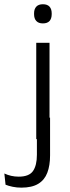

<svg xmlns="http://www.w3.org/2000/svg" viewBox="-81 -684 320 882"><path d="M85.5 -45V-487.5H146.5V-45ZM116 -576.5Q96 -576.5 85.8 -587.5Q75.5 -598.5 75.5 -619V-622.5Q75.5 -642.5 85.8 -653.5Q96 -664.5 116 -664.5Q136.5 -664.5 146.5 -653.5Q156.5 -642.5 156.5 -622.5V-619Q156.5 -598.5 146.5 -587.5Q136.5 -576.5 116 -576.5ZM17 178Q-4 178 -23 174Q-42 170 -55.5 164.5L-61 113Q-46 120 -29.5 123.8Q-13 127.5 5 127.5Q52.5 127.5 70.5 101.8Q88.5 76 88.5 27V-143.5H149V30Q149 76.5 136.2 109.8Q123.5 143 94.5 160.5Q65.5 178 17 178Z"/></svg>

Font: Anek Gurmukhi Light
Style: Regular
Weight: 300
Designer: Sarang Kulkarni (Gurmukhi), Yesha Goshar (Latin)
Foundry: Ek Type
Version: Version 1.003